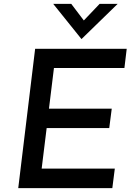

<svg xmlns="http://www.w3.org/2000/svg" viewBox="-20 -980 696 1000"><path d="M163 -726H640L628 -626H261L235 -414H562L549 -313H223L197 -102H578L565 0H75ZM351 -960 426 -861 398 -854 499 -960H593L405 -777H404L257 -960Z"/></svg>

Font: Josefin Sans Thin Medium
Style: Italic
Weight: 500
Italic angle: -7°
Version: Version 2.000